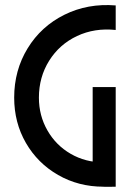

<svg xmlns="http://www.w3.org/2000/svg" viewBox="-20 -740 535 761"><path d="M36.2 -353Q36.2 -461.4 89.6 -548.6Q143 -635.8 235.4 -681.6Q327.7 -727.4 438.6 -718.5V-621.2Q355.1 -630 285.3 -597.2Q215.5 -564.3 174.9 -499.4Q134.2 -434.5 134.2 -353Q134.2 -281.9 168 -223Q201.7 -164.1 260.2 -130.3Q318.6 -96.5 390.2 -96.5V0Q291.2 0 210.2 -46.5Q129.2 -93 82.7 -173.5Q36.2 -254 36.2 -353ZM347.3 -5.1V-395H438.6V0Q407.3 0.9 389.2 0.2Q371 -0.5 347.3 -5.1Z"/></svg>

Font: Lineal Thin
Style: Regular
Weight: 200
Designer: Created by Frank Adebiaye with contributions from Anton Moglia & Ariel Martín Pérez
Created by Frank ADEBIAYE with FontF
Foundry: Velvetyne Type Foundry
Version: Version 2.000;Glyphs 3.2 (3227)